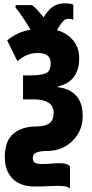

<svg xmlns="http://www.w3.org/2000/svg" viewBox="-20 -896 549 1152"><path d="M368.2 -876Q383.3 -876 396 -874.3Q408.7 -872.6 419.9 -868.2V-776.9Q408.7 -783.2 390.1 -783.2Q372.1 -783.2 356.4 -766.4Q340.8 -749.5 321.8 -714.8Q384.8 -696.8 419.9 -652.3Q455.1 -607.9 455.1 -546.9Q455.1 -405.8 326.2 -377V-373Q399.4 -364.7 437.7 -321Q476.1 -277.3 476.1 -204.1Q476.1 -136.7 445.8 -88.9Q415.5 -41 367.7 -15.6Q319.8 9.8 267.1 9.8Q221.2 9.8 199 19Q176.8 28.3 176.8 50.8Q176.8 74.2 190.9 81.1Q205.1 87.9 230 87.9Q265.1 87.9 291.7 85.4Q318.4 83 336.9 83Q388.2 83 399.9 104V235.8Q386.2 219.2 332 219.2Q291.5 219.2 262.7 221.2Q233.9 223.1 190.9 223.1Q100.1 223.1 54.4 174.8Q8.8 126.5 8.8 47.9Q8.8 -51.3 60.8 -94.2Q112.8 -137.2 198.2 -137.2Q250 -137.2 275.9 -155.8Q301.8 -174.3 301.8 -219.2Q301.8 -299.8 180.2 -299.8H118.2V-443.8H172.9Q235.8 -445.3 259.8 -459Q283.7 -472.7 284.2 -516.1Q284.2 -578.1 208 -578.1Q136.7 -578.1 85 -527.8L22.9 -653.8Q57.6 -681.2 91.1 -696.3Q124.5 -711.4 163.1 -717.8Q147.9 -744.1 122.8 -782.2Q97.7 -820.3 73.2 -851.1V-865.2H173.8Q189 -852.5 205.8 -834Q222.7 -815.4 242.2 -792Q264.6 -832.5 294.9 -854.2Q325.2 -876 368.2 -876Z"/></svg>

Font: Open Sans Condensed ExtraBold
Style: Regular
Weight: 800
Width: 3
Designer: Monotype Design Team
Foundry: Monotype Imaging Inc.
Version: Version 3.000; ttfautohint (v1.8.4)